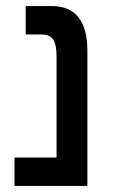

<svg xmlns="http://www.w3.org/2000/svg" viewBox="-20 -615 373 635"><path d="M28 0V-94H167V-430Q167 -467 156 -484Q145 -501 118 -501H65V-595H151Q269 -595 269 -446V0Z"/></svg>

Font: Noto Sans Hebrew Condensed Medium
Style: Regular
Weight: 500
Width: 3
Designer: Monotype Design Team
Foundry: Monotype Imaging Inc.
Version: Version 2.004; ttfautohint (v1.8.4.7-5d5b)